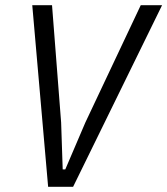

<svg xmlns="http://www.w3.org/2000/svg" viewBox="-20 -718 643 738"><path d="M165 0 104 -698H180L215 -247L221 -67H231L308 -247L521 -698H603L261 0Z"/></svg>

Font: IBM Plex Sans Condensed
Style: Italic
Weight: 400
Width: 3
Italic angle: -11°
Designer: Mike Abbink, Paul van der Laan, Pieter van Rosmalen
Foundry: Bold Monday
Version: Version 1.3